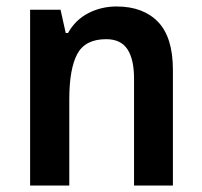

<svg xmlns="http://www.w3.org/2000/svg" viewBox="-20 -573 624 593"><path d="M340 -553Q422 -553 468 -505.5Q514 -458 514 -357V0H394V-330Q394 -390 373.5 -421Q353 -452 308 -452Q243 -452 218.5 -406Q194 -360 194 -266V0H73V-543H167L183 -471H190Q213 -512 253 -532.5Q293 -553 340 -553Z"/></svg>

Font: Noto Sans Arabic UI SmCn SmBd
Style: Regular
Weight: 600
Width: 4
Designer: Monotype Design Team, Nadine Chahine and Nizar Qandah
Foundry: Monotype Imaging Inc.
Version: Version 2.010; ttfautohint (v1.8.4.7-5d5b)